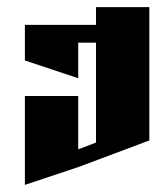

<svg xmlns="http://www.w3.org/2000/svg" viewBox="-20 -570 440 540"><path d="M250 -550H400V-175L200 -100L50 -50V-300H200V-150L250 -169V-450H200V-350L50 -400V-500H250Z"/></svg>

Font: SOV_Meka
Style: Book
Weight: 400
Version: Version 1.00